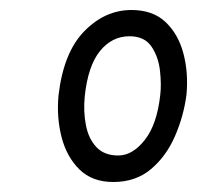

<svg xmlns="http://www.w3.org/2000/svg" viewBox="-20 -948 394 384"><path d="M206.5 -584Q164.5 -584 139 -609Q113.5 -634 103.2 -673.5Q93 -713 97 -757Q107 -843 148.5 -885.5Q190 -928 243 -928Q285.5 -928 311 -904Q336.5 -880 346.8 -841.2Q357 -802.5 353 -759Q347.5 -716 330 -675.8Q312.5 -635.5 282 -609.8Q251.5 -584 206.5 -584ZM149.5 -755.5Q146.5 -725 151.8 -697.8Q157 -670.5 172.8 -653.8Q188.5 -637 216.5 -637Q245 -637 269.5 -668Q294 -699 300.5 -758Q303 -778.5 300 -806.2Q297 -834 283 -854.8Q269 -875.5 239 -875.5Q204 -875.5 180 -846Q156 -816.5 149.5 -755.5Z"/></svg>

Font: Edu VIC WA NT Hand Pre
Style: Regular
Weight: 400
Designer: Tina and Corey Anderson, Eben Sorkin, Mirko Velimirovic
Foundry: Google for Education
Version: Version 1.000